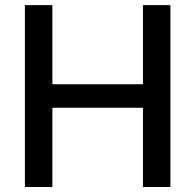

<svg xmlns="http://www.w3.org/2000/svg" viewBox="-20 -748 781 768"><path d="M79.6 0V-727.5H189.5V-411.1H551.8V-727.5H661.6V0H551.8V-316.9H189.5V0Z"/></svg>

Font: Inter V
Style: Weight 500 Optical size 14.0
Weight: 500
Designer: Rasmus Andersson
Foundry: rsms
Version: Version 4.000;git-4fc901f